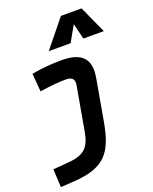

<svg xmlns="http://www.w3.org/2000/svg" viewBox="-183 -894 980 1229"><g transform="rotate(-20 306.5 -280.0)"><path d="M13.2 234.4 106 228.5C320.8 214.8 380.4 129.9 415 -65.4L464.4 -345.2C485.8 -465.8 436.5 -527.8 293.5 -527.8C225.6 -527.8 158.2 -521.5 90.3 -509.3L100.6 -386.2C172.9 -397 231.9 -402.3 277.8 -402.3C321.3 -402.3 337.4 -382.8 330.6 -345.2L278.3 -49.8C261.2 47.9 228.5 92.8 114.3 102.1L6.8 110.8ZM528.8 -795.4H388.2L237.8 -609.9H386.7L447.3 -717.8L473.6 -609.9H612.8Z"/></g></svg>

Font: Cascadia Mono NF
Style: Bold Italic
Weight: 700
Italic angle: -10°
Monospace: yes
Designer: Aaron Bell
Foundry: Saja Typeworks
Version: Version 2404.023